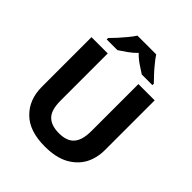

<svg xmlns="http://www.w3.org/2000/svg" viewBox="-251 -1091 1259 1259"><g transform="rotate(45 378.0 -462.0)"><path d="M670.9 -252Q670.9 -178.2 638.7 -118.2Q605.5 -59.6 540.5 -24.4Q474.6 9.8 375 9.8Q231.9 9.8 159.2 -62.5Q85 -134.8 85 -253.9V-713.9H235.8V-276.9Q235.8 -188.5 272 -153.3Q307.6 -117.2 378.9 -117.2Q453.6 -117.2 486.3 -156.2Q520 -194.3 520 -277.8V-713.9H670.9ZM464.8 -934.1Q479.5 -911.1 501.5 -884.8Q528.8 -851.1 547.9 -831.1Q580.1 -796.9 589.8 -787.1V-773.9H491.2Q470.7 -786.6 434.1 -811.5Q402.3 -833 377 -859.9Q354.5 -835.9 321.3 -812Q285.6 -787.6 265.1 -773.9H166V-787.1Q187.5 -808.6 208.5 -831.5Q231.4 -856.9 254.4 -884.8Q276.4 -911.1 291 -934.1Z"/></g></svg>

Font: Droid Sans Thai
Style: Bold
Weight: 700
Designer: Steve Matteson
Foundry: Ascender Corporation
Version: Version 1.00